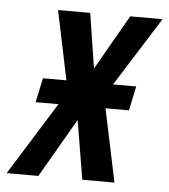

<svg xmlns="http://www.w3.org/2000/svg" viewBox="-91 -581 548 621"><g transform="rotate(5 182.5 -270.0)"><path d="M-46.9 0 100.6 -236.8H26.4L43.5 -315.9H119.6L72.8 -540H177.2L205.1 -361.8L307.1 -540H412.1L271 -315.9H346.2L329.6 -236.8H253.4L303.2 0H198.7L167 -191.4L56.2 0Z"/></g></svg>

Font: Open Sans Condensed SemiBold
Style: Italic
Weight: 600
Width: 3
Italic angle: -12°
Designer: Monotype Design Team
Foundry: Monotype Imaging Inc.
Version: Version 3.000; ttfautohint (v1.8.4)